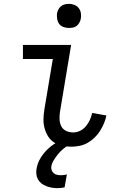

<svg xmlns="http://www.w3.org/2000/svg" viewBox="-20 -753 640 996"><path d="M350 8Q326 8 302.5 3Q279 -2 260 -14.5Q241 -27 229 -46.5Q217 -66 211 -88.5Q205 -111 205.5 -135Q206 -159 210 -184L254 -447H99V-520H349L291 -172Q288 -152 289 -133Q290 -114 298 -98Q306 -82 323 -74Q340 -66 360 -66Q378 -66 395.5 -74.5Q413 -83 425.5 -98Q438 -113 446 -130.5Q454 -148 458 -167L532 -154Q528 -134 519.5 -113.5Q511 -93 499 -74Q487 -55 470.5 -39Q454 -23 434.5 -12Q415 -1 393 3.5Q371 8 350 8ZM337 -608Q323 -608 309 -613Q295 -618 287 -629Q279 -640 276.5 -655Q274 -670 276 -685Q278 -695 283.5 -705Q289 -715 297.5 -721.5Q306 -728 316.5 -730.5Q327 -733 338 -733Q352 -733 366 -727.5Q380 -722 388.5 -711Q397 -700 399.5 -685Q402 -670 399 -655Q397 -645 391.5 -635Q386 -625 377.5 -618.5Q369 -612 358.5 -610Q348 -608 337 -608ZM278 223Q263 223 248.5 220.5Q234 218 220 212.5Q206 207 195 198.5Q184 190 177 177.5Q170 165 168.5 150Q167 135 170 120Q175 91 192 64Q209 37 232.5 16Q256 -5 284.5 -20Q313 -35 342 -42L335 0Q319 10 305 22Q291 34 279.5 48.5Q268 63 258.5 78.5Q249 94 246 111Q245 122 248.5 131Q252 140 259.5 146Q267 152 276.5 154Q286 156 296 156Q304 156 311 155Q318 154 327 152L315 219Q306 221 296.5 222Q287 223 278 223Z"/></svg>

Font: Iosevka HT Extended
Style: Italic
Weight: 400
Width: 7
Italic angle: -9°
Monospace: yes
Designer: Belleve Invis
Foundry: Belleve Invis
Version: Version 32.3.0; ttfautohint (v1.8.4)